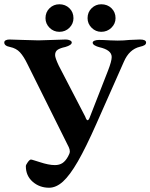

<svg xmlns="http://www.w3.org/2000/svg" viewBox="-23 -839 704 899"><path d="M98 -61Q98 -67 107 -79.5Q116 -92 122 -92Q125 -92 139 -87.5Q153 -83 163 -80Q205 -66 234 -66Q255 -66 269.5 -75.5Q284 -85 296 -107Q304 -121 304 -130Q304 -139 299 -150Q294 -161 292 -164L105 -540Q88 -575 70.5 -594Q53 -613 24 -619Q-3 -624 -3 -640Q-3 -647 4 -650.5Q11 -654 21 -654Q38 -654 84 -652Q134 -650 157 -650Q175 -650 223 -652Q269 -654 285 -654Q296 -654 304.5 -650Q313 -646 313 -640Q313 -628 283 -619Q259 -614 247 -606Q235 -598 235 -581Q235 -568 252 -532L376 -293Q382 -276 387 -276Q393 -276 399 -294L483 -509Q500 -553 500 -572Q500 -605 442 -618Q430 -621 420.5 -626.5Q411 -632 411 -639Q411 -645 419.5 -648.5Q428 -652 440 -652Q462 -652 492 -650L528 -649Q556 -649 583 -652Q615 -654 632 -654Q661 -654 661 -640Q661 -632 653.5 -627.5Q646 -623 632 -620Q582 -608 557 -550L429 -261Q379 -148 341.5 -83Q304 -18 272 11Q240 40 207 40Q162 40 130 12Q98 -16 98 -61ZM190 -754Q190 -782 209 -800.5Q228 -819 255 -819Q283 -819 302 -800.5Q321 -782 321 -754Q321 -728 302 -709Q283 -690 255 -690Q228 -690 209 -709Q190 -728 190 -754ZM387 -754Q387 -782 406 -800.5Q425 -819 451 -819Q480 -819 499 -800.5Q518 -782 518 -754Q518 -728 498.5 -709Q479 -690 451 -690Q425 -690 406 -709Q387 -728 387 -754Z"/></svg>

Font: EB Garamond SemiBold
Style: Regular
Weight: 600
Designer: Georg Duffner and Octavio Pardo
Foundry: Georg Duffner
Version: Version 1.000